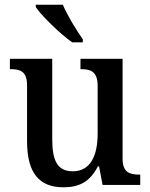

<svg xmlns="http://www.w3.org/2000/svg" viewBox="-20 -786 639 816"><path d="M287 -606H332V-619C305 -657 266 -721 247 -766H132V-756C155 -721 235 -642 287 -606ZM250 10C312 10 361 -10 396 -79H401L416 0H576V-44H572C533 -44 501 -52 501 -111V-536H322V-492H325C364 -492 395 -483 395 -421V-218C395 -122 363 -58 289 -58C221 -58 202 -108 202 -196V-536H22V-492H25C67 -492 95 -482 95 -423V-186C95 -50 147 10 250 10Z"/></svg>

Font: Noto Serif Devanagari SemiCondensed Medium
Style: Regular
Weight: 500
Width: 4
Designer: Universal Thirst, Indian Type Foundry and the Monotype Design Team
Foundry: Monotype Imaging Inc.
Version: Version 2.004